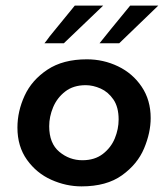

<svg xmlns="http://www.w3.org/2000/svg" viewBox="-20 -652 597 683"><path d="M42 -198Q42 -256 67.5 -311.5Q93 -367 148.5 -404Q204 -441 289 -441Q348 -441 400 -416Q452 -391 484 -343.5Q516 -296 516 -232Q516 -180 492.5 -124Q469 -68 414 -28.5Q359 11 270 11Q215 11 162.5 -12.5Q110 -36 76 -83.5Q42 -131 42 -198ZM402 -227Q402 -271 383.5 -298Q365 -325 338 -337Q311 -349 285 -349Q241 -349 212 -326.5Q183 -304 169 -270.5Q155 -237 155 -203Q155 -142 191 -112Q227 -82 273 -82Q317 -82 346 -104.5Q375 -127 388.5 -160Q402 -193 402 -227ZM207 -498H138Q141 -502 146 -508Q151 -514 157 -523L246 -632H347ZM404 -498H334L375 -549Q448 -638 443 -632H543Z"/></svg>

Font: Josefin Sans SemiBold
Style: Italic
Weight: 600
Italic angle: -7°
Designer: Santiago Orozco
Foundry: Typemade
Version: Version 2.000